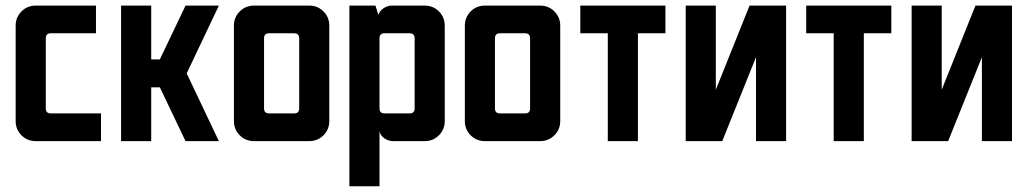

<svg xmlns="http://www.w3.org/2000/svg" viewBox="-20 -502 3656 683"><path d="M107.1 -482.1H321.4V-383.6H160.7Q142.9 -383.6 142.9 -365.7V-116.4Q142.9 -98.6 160.7 -98.6H339.3V0H107.1Q77.1 0 56.4 -20.7Q35.7 -41.4 35.7 -71.4V-410.7Q35.7 -440.7 56.4 -461.4Q77.1 -482.1 107.1 -482.1Z M410.7 -482.1H517.9V-290.7H548.6L640 -482.1H758.6L644.3 -241.4V-240.7L758.6 0H640L548.6 -191.4H517.9V0H410.7Z M1026.4 -383.6H937.1Q919.3 -383.6 919.3 -365.7V-116.4Q919.3 -98.6 937.1 -98.6H1026.4Q1044.3 -98.6 1044.3 -116.4V-365.7Q1044.3 -383.6 1026.4 -383.6ZM883.6 -482.1H1080Q1110 -482.1 1130.7 -461.4Q1151.4 -440.7 1151.4 -410.7V-71.4Q1151.4 -41.4 1130.7 -20.7Q1110 0 1080 0H883.6Q853.6 0 832.9 -20.7Q812.1 -41.4 812.1 -71.4V-410.7Q812.1 -440.7 832.9 -461.4Q853.6 -482.1 883.6 -482.1Z M1437.1 -383.6H1347.9Q1330 -383.6 1330 -365.7V-116.4Q1330 -98.6 1347.9 -98.6H1437.1Q1455 -98.6 1455 -116.4V-365.7Q1455 -383.6 1437.1 -383.6ZM1222.9 -482.1H1315.7L1325.7 -450H1326.4Q1330.7 -463.6 1344.6 -472.9Q1358.6 -482.1 1374.3 -482.1H1490.7Q1520.7 -482.1 1541.4 -461.4Q1562.1 -440.7 1562.1 -410.7V-71.4Q1562.1 -41.4 1541.4 -20.7Q1520.7 0 1490.7 0H1378.6Q1362.1 0 1347.5 -10Q1332.9 -20 1330 -35.7V160.7H1222.9Z M1847.9 -383.6H1758.6Q1740.7 -383.6 1740.7 -365.7V-116.4Q1740.7 -98.6 1758.6 -98.6H1847.9Q1865.7 -98.6 1865.7 -116.4V-365.7Q1865.7 -383.6 1847.9 -383.6ZM1705 -482.1H1901.4Q1931.4 -482.1 1952.1 -461.4Q1972.9 -440.7 1972.9 -410.7V-71.4Q1972.9 -41.4 1952.1 -20.7Q1931.4 0 1901.4 0H1705Q1675 0 1654.3 -20.7Q1633.6 -41.4 1633.6 -71.4V-410.7Q1633.6 -440.7 1654.3 -461.4Q1675 -482.1 1705 -482.1Z M2044.3 -482.1H2347.1V-383.6H2249.3V0H2142.1V-383.6H2044.3Z M2419.3 -482.1H2526.4V-182.9L2646.4 -482.1H2776.4V0H2669.3V-298.6L2549.3 0H2419.3Z M2847.9 -482.1H3150.7V-383.6H3052.9V0H2945.7V-383.6H2847.9Z M3222.9 -482.1H3330V-182.9L3450 -482.1H3580V0H3472.9V-298.6L3352.9 0H3222.9Z"/></svg>

Font: Aire Exterior
Style: Regular
Weight: 400
Width: 4
Designer: Jayvee Enaguas (HarvettFox96)
Version: 20190503.02